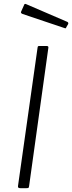

<svg xmlns="http://www.w3.org/2000/svg" viewBox="-20 -982 376 1002"><path d="M224 -742Q235 -742 232 -730L132 -12Q131 -4 129 -2Q127 0 118 0H86Q78 0 75.5 -3Q73 -6 74 -12L176 -733Q177 -739 178.5 -740.5Q180 -742 186 -742ZM107 -959Q108 -961 110.5 -961.5Q113 -962 115 -961L331 -868Q334 -867 335.5 -864Q337 -861 336 -857L326 -840Q325 -835 322.5 -834.5Q320 -834 315 -836L98 -909Q92 -911 90 -915Q88 -919 91 -923Z"/></svg>

Font: Libre Franklin ExtraLight
Style: Italic
Weight: 250
Italic angle: -8°
Designer: Pablo Impallari, Rodrigo Fuenzalida, Nhung Nguyen
Foundry: Impallari Type
Version: Version 3.000